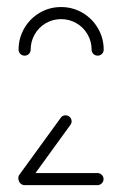

<svg xmlns="http://www.w3.org/2000/svg" viewBox="-20 -539 356 559"><path d="M34.1 -17.8Q34.1 -24.8 39.3 -30Q44.4 -35.2 51.9 -35.2H263.7Q271.1 -35.2 276.3 -30Q281.5 -24.8 281.5 -17.8Q281.5 -10.4 276.3 -5.2Q271.1 0 263.7 0H51.9Q44.4 0 39.3 -5.2Q34.1 -10.4 34.1 -17.8ZM50.7 -2.6Q43.3 -2.6 38.3 -7.8Q33.3 -13 33.3 -20.4Q33.3 -26.3 36.7 -30.7L156.7 -195.9Q158.9 -199.3 162.6 -201.3Q166.3 -203.3 170.7 -203.3Q178.1 -203.3 183.3 -198.1Q188.5 -193 188.5 -185.6Q188.5 -180 184.8 -175.2L64.8 -9.6Q62.6 -6.3 58.9 -4.4Q55.2 -2.6 50.7 -2.6ZM51.9 -377Q44.4 -377 39.3 -382Q34.1 -387 34.1 -394.4Q34.1 -428.1 50.7 -456.7Q67.4 -485.2 95.7 -501.9Q124.1 -518.5 157.8 -518.5Q191.5 -518.5 220 -501.9Q248.5 -485.2 265.2 -456.7Q281.9 -428.1 281.9 -394.4Q281.9 -387.4 276.9 -382.2Q271.9 -377 264.4 -377Q257 -377 251.9 -382Q246.7 -387 246.7 -394.4Q246.7 -418.5 234.8 -439.1Q223 -459.6 202.4 -471.5Q181.9 -483.3 157.8 -483.3Q133.7 -483.3 113.3 -471.5Q93 -459.6 81.1 -439.1Q69.3 -418.5 69.3 -394.4Q69.3 -387.4 64.3 -382.2Q59.3 -377 51.9 -377Z"/></svg>

Font: 26F Galaxy Sans Light
Style: Regular
Weight: 300
Designer: C₂₉H₂₅N₃O₅
Version: Version 1.100